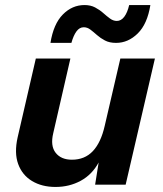

<svg xmlns="http://www.w3.org/2000/svg" viewBox="-20 -732 646 761"><path d="M200 9Q146 9 107 -14.5Q68 -38 52 -82Q36 -126 50 -188L122 -500H259L191 -204Q179 -154 200.5 -126.5Q222 -99 265 -99Q316 -99 348 -133Q380 -167 395 -233L457 -500H594L478 0H357L371 -88Q345 -40 300 -15.5Q255 9 200 9ZM576 -712Q564 -637 526 -599.5Q488 -562 440 -562Q414 -562 396 -571.5Q378 -581 364.5 -593Q351 -605 338.5 -614.5Q326 -624 312 -624Q295 -624 283 -607.5Q271 -591 263 -562H180Q192 -637 229 -674.5Q266 -712 315 -712Q339 -712 357 -702.5Q375 -693 389 -680.5Q403 -668 416 -658.5Q429 -649 443 -649Q460 -649 472.5 -665.5Q485 -682 492 -712Z"/></svg>

Font: Work Sans SemiBold
Style: Italic
Weight: 600
Italic angle: -13°
Designer: Wei Huang
Foundry: Wei Huang
Version: Version 2.012; ttfautohint (v1.8.3)